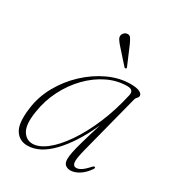

<svg xmlns="http://www.w3.org/2000/svg" viewBox="-156 -724 761 829"><g transform="rotate(30 225.0 -310.0)"><path d="M328.5 -101.5Q315 -49.5 317.5 -32Q320 -14.5 335 -14.5Q346 -14.5 359.2 -22.8Q372.5 -31 392 -53Q399.5 -60.5 403.5 -58.5Q407.5 -56.5 403 -48.5Q384.5 -21 361.8 -6.8Q339 7.5 318.5 7.5Q303 7.5 293 -1Q283 -9.5 283 -29.5Q283 -42.5 287 -63.5Q291 -84.5 301.8 -122.5Q312.5 -160.5 332.5 -224.5Q283.5 -116.5 224.2 -54.5Q165 7.5 104 7.5Q63.5 7.5 42.5 -26Q21.5 -59.5 32.5 -138.5Q40.5 -199 71.5 -254.2Q102.5 -309.5 149 -352.8Q195.5 -396 249.8 -421Q304 -446 358 -446Q389 -446 403.5 -438.8Q418 -431.5 418 -422Q418 -414.5 412 -408.8Q406 -403 404.5 -396.5ZM63 -136.5Q52.5 -69.5 70 -40Q87.5 -10.5 119 -10.5Q151 -10.5 188 -39.2Q225 -68 261.2 -120.8Q297.5 -173.5 328 -245.2Q358.5 -317 377.5 -402.5Q383 -431 350.5 -431Q300.5 -431 253 -408Q205.5 -385 165.8 -344.2Q126 -303.5 99 -250Q72 -196.5 63 -136.5ZM269.5 -591.5 307.5 -502Q310.5 -496.5 306.5 -494Q302.5 -491.5 299 -495L233 -569Q224.5 -579 219 -587.8Q213.5 -596.5 215 -606Q216.5 -614 223 -620Q229.5 -626 238.5 -626.5Q249.5 -627.5 255.8 -617.8Q262 -608 269.5 -591.5Z"/></g></svg>

Font: Fraunces 72pt Thin
Style: Italic
Weight: 100
Italic angle: -16°
Version: Version 1.000;[b76b70a41]